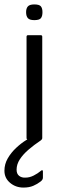

<svg xmlns="http://www.w3.org/2000/svg" viewBox="-53 -631 277 868"><path d="M138 -7Q138 0 131 0H74Q67 0 67 -7V-465Q67 -472 74 -472H131Q138 -472 138 -465ZM139 -576Q139 -558 132 -549Q125 -540 102 -540Q81 -540 73 -549Q65 -558 65 -576Q65 -593 73 -602Q81 -611 102 -611Q125 -611 132 -602Q139 -593 139 -576ZM53 217Q18 217 -7.5 195.5Q-33 174 -33 141Q-33 111 -18 85Q-3 59 20 37.5Q43 16 66 2Q72 -2 78.5 -4Q85 -6 93 -6H131Q135 -6 136 -3Q137 0 131 4Q101 24 76 45.5Q51 67 36.5 89.5Q22 112 22 136Q22 155 33.5 164Q45 173 62 172Q81 172 99.5 162.5Q118 153 131 142Q135 138 138 138.5Q141 139 141 144V172Q141 182 130 190Q116 201 97.5 209Q79 217 53 217Z"/></svg>

Font: Glory Thin
Style: Regular
Weight: 400
Version: Version 1.011